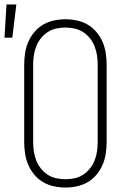

<svg xmlns="http://www.w3.org/2000/svg" viewBox="-42 -829 562 857"><path d="M250 8Q224 8 198.5 2.5Q173 -3 150.5 -16Q128 -29 111 -49.5Q94 -70 84 -93.5Q74 -117 70 -143Q66 -169 66 -195V-540Q66 -566 70 -592Q74 -618 84 -641.5Q94 -665 111 -685.5Q128 -706 150.5 -719Q173 -732 198.5 -737.5Q224 -743 250 -743Q276 -743 301.5 -737.5Q327 -732 349.5 -719Q372 -706 389 -685.5Q406 -665 416 -641.5Q426 -618 430 -592Q434 -566 434 -540V-195Q434 -169 430 -143Q426 -117 416 -93.5Q406 -70 389 -49.5Q372 -29 349.5 -16Q327 -3 301.5 2.5Q276 8 250 8ZM250 -29Q271 -29 291.5 -33.5Q312 -38 329.5 -49.5Q347 -61 360 -77.5Q373 -94 380.5 -113.5Q388 -133 391 -153.5Q394 -174 394 -195V-540Q394 -561 391 -581.5Q388 -602 380.5 -621.5Q373 -641 360 -657.5Q347 -674 329.5 -685.5Q312 -697 291.5 -701.5Q271 -706 250 -706Q229 -706 208.5 -701.5Q188 -697 170.5 -685.5Q153 -674 140 -657.5Q127 -641 119.5 -621.5Q112 -602 109 -581.5Q106 -561 106 -540V-195Q106 -174 109 -153.5Q112 -133 119.5 -113.5Q127 -94 140 -77.5Q153 -61 170.5 -49.5Q188 -38 208.5 -33.5Q229 -29 250 -29ZM-22 -661 -13 -809H31L13 -661Z"/></svg>

Font: Iosevka Curly Slab Extralight
Style: Regular
Weight: 200
Monospace: yes
Designer: Belleve Invis
Foundry: Belleve Invis
Version: Version 22.1.2; ttfautohint (v1.8.4)